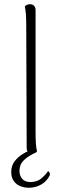

<svg xmlns="http://www.w3.org/2000/svg" viewBox="-20 -717 292 907"><path d="M130 9Q119 9 112.5 1.5Q106 -6 106 -19L104 -594Q104 -624 102.5 -648Q101 -672 97 -686Q100 -690 106 -693.5Q112 -697 122 -697Q133 -697 140.5 -690Q148 -683 148 -669V-94Q148 -64 149.5 -40Q151 -16 155 -2Q152 2 146 5.5Q140 9 130 9ZM116 170Q96 170 76.5 162.5Q57 155 45 138Q33 121 33 96Q33 66 49 45Q65 24 90 9Q115 -6 141 -14L152 2Q113 20 92.5 40Q72 60 72 90Q72 113 85 128Q98 143 124 143Q156 143 177 124.5Q198 106 207 91Q212 95 214.5 99.5Q217 104 215 111Q202 139 175 154.5Q148 170 116 170Z"/></svg>

Font: Arima Thin ExtraLight
Style: Regular
Weight: 250
Version: Version 1.100